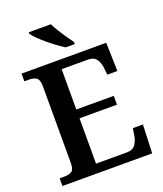

<svg xmlns="http://www.w3.org/2000/svg" viewBox="-165 -1039 974 1146"><g transform="rotate(-20 321.5 -465.5)"><path d="M31 0V-49H64Q89 -49 107 -59.5Q125 -70 125 -112V-597Q125 -642 107 -653.5Q89 -665 64 -665H31V-714H569L574 -533H510L505 -579Q501 -614 484.5 -635.5Q468 -657 433 -657H265V-401H503V-345H265V-57H462Q498 -57 514.5 -79.5Q531 -102 537 -135L544 -181H608L601 0ZM332 -771Q310 -785 283.5 -804.5Q257 -824 231 -846Q205 -868 185 -888Q165 -908 156 -921V-931H296Q307 -909 323.5 -882Q340 -855 358 -829Q376 -803 390 -784V-771Z"/></g></svg>

Font: Noto Serif Tibetan SemiBold
Style: Regular
Weight: 600
Designer: Monotype Design Team
Foundry: Monotype Imaging Inc.
Version: Version 2.103; ttfautohint (v1.8.4.7-5d5b)